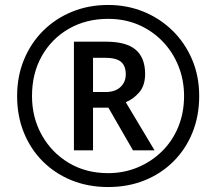

<svg xmlns="http://www.w3.org/2000/svg" viewBox="-20 -837 872 774"><path d="M416 -83Q336 -83 269 -110Q202 -137 152.5 -186.5Q103 -236 76 -303Q49 -370 49 -450Q49 -529 76.5 -596Q104 -663 153.5 -712.5Q203 -762 270 -789.5Q337 -817 416 -817Q492 -817 558.5 -790Q625 -763 675.5 -713.5Q726 -664 754.5 -597Q783 -530 783 -450Q783 -370 756 -303Q729 -236 679.5 -186.5Q630 -137 563 -110Q496 -83 416 -83ZM416 -139Q479 -139 534.5 -162Q590 -185 632.5 -226.5Q675 -268 698.5 -325Q722 -382 722 -450Q722 -514 699.5 -570.5Q677 -627 635.5 -670Q594 -713 538.5 -737Q483 -761 416 -761Q327 -761 257.5 -721Q188 -681 148.5 -611Q109 -541 109 -450Q109 -363 148.5 -292.5Q188 -222 257 -180.5Q326 -139 416 -139ZM278 -231V-669H407Q489 -669 527 -636.5Q565 -604 565 -539Q565 -492 541 -464.5Q517 -437 487 -425L603 -231H516L417 -403H355V-231ZM405 -466Q444 -466 465.5 -486Q487 -506 487 -537Q487 -572 467.5 -588Q448 -604 404 -604H355V-466Z"/></svg>

Font: Noto Sans Kannada UI Medium
Style: Regular
Weight: 500
Designer: Jelle Bosma - Monotype Design Team
Foundry: Monotype Imaging Inc.
Version: Version 2.005; ttfautohint (v1.8.4.7-5d5b)